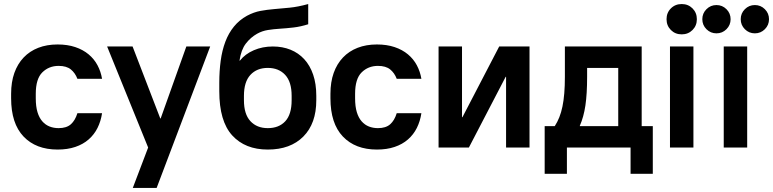

<svg xmlns="http://www.w3.org/2000/svg" viewBox="-20 -730 3825 950"><path d="M265 10Q158 10 96.5 -54.5Q35 -119 35 -244V-266Q35 -324 51 -369Q67 -414 97 -445.5Q127 -477 169.5 -493.5Q212 -510 265 -510Q314 -510 352.5 -497Q391 -484 418.5 -461Q446 -438 462.5 -407Q479 -376 485 -340H363Q352 -369 330.5 -386.5Q309 -404 270 -404Q222 -404 189.5 -372Q157 -340 157 -266V-244Q157 -203 165.5 -175Q174 -147 189.5 -129.5Q205 -112 225.5 -104Q246 -96 270 -96Q309 -96 330.5 -115Q352 -134 363 -170H485Q479 -130 462.5 -97Q446 -64 418.5 -40Q391 -16 352.5 -3Q314 10 265 10Z M713 0 510 -500H636L773 -144H775L902 -500H1020L755 200H637Z M1305 10Q1193 10 1129 -60Q1065 -130 1065 -279V-321Q1065 -378 1072 -429.5Q1079 -481 1095 -523.5Q1111 -566 1137.5 -598.5Q1164 -631 1202 -652Q1236 -670 1268.5 -676Q1301 -682 1336.5 -685Q1372 -688 1413 -692Q1454 -696 1505 -710V-610Q1467 -598 1432.5 -594Q1398 -590 1366 -588Q1334 -586 1305.5 -581.5Q1277 -577 1252 -563Q1220 -545 1196.5 -514.5Q1173 -484 1165 -430H1167Q1193 -463 1236 -481.5Q1279 -500 1330 -500Q1378 -500 1417.5 -484Q1457 -468 1485.5 -437Q1514 -406 1529.5 -360.5Q1545 -315 1545 -256V-234Q1545 -119 1481 -54.5Q1417 10 1305 10ZM1305 -96Q1360 -96 1391.5 -130Q1423 -164 1423 -234V-256Q1423 -325 1391 -359.5Q1359 -394 1305 -394Q1251 -394 1219 -359.5Q1187 -325 1187 -256V-234Q1187 -165 1219 -130.5Q1251 -96 1305 -96Z M1845 10Q1738 10 1676.5 -54.5Q1615 -119 1615 -244V-266Q1615 -324 1631 -369Q1647 -414 1677 -445.5Q1707 -477 1749.5 -493.5Q1792 -510 1845 -510Q1894 -510 1932.5 -497Q1971 -484 1998.5 -461Q2026 -438 2042.5 -407Q2059 -376 2065 -340H1943Q1932 -369 1910.5 -386.5Q1889 -404 1850 -404Q1802 -404 1769.5 -372Q1737 -340 1737 -266V-244Q1737 -203 1745.5 -175Q1754 -147 1769.5 -129.5Q1785 -112 1805.5 -104Q1826 -96 1850 -96Q1889 -96 1910.5 -115Q1932 -134 1943 -170H2065Q2059 -130 2042.5 -97Q2026 -64 1998.5 -40Q1971 -16 1932.5 -3Q1894 10 1845 10Z M2150 -500H2266V-150H2268L2450 -500H2600V0H2484V-350H2482L2300 0H2150Z M2675 -106H2725Q2738 -126 2747.5 -150Q2757 -174 2763 -203Q2769 -232 2772 -268.5Q2775 -305 2775 -350V-500H3155V-106H3210V130H3100V0H2785V130H2675ZM3039 -106V-394H2885V-350Q2885 -265 2876.5 -208Q2868 -151 2849 -108V-106Z M3295 -500H3411V0H3295ZM3353 -560Q3321 -560 3299.5 -581.5Q3278 -603 3278 -635Q3278 -667 3299.5 -688.5Q3321 -710 3353 -710Q3385 -710 3406.5 -688.5Q3428 -667 3428 -635Q3428 -603 3406.5 -581.5Q3385 -560 3353 -560Z M3561 -500H3677V0H3561ZM3525 -565Q3496 -565 3475.5 -585.5Q3455 -606 3455 -635Q3455 -664 3475.5 -684.5Q3496 -705 3525 -705Q3554 -705 3574.5 -684.5Q3595 -664 3595 -635Q3595 -606 3574.5 -585.5Q3554 -565 3525 -565ZM3715 -565Q3686 -565 3665.5 -585.5Q3645 -606 3645 -635Q3645 -664 3665.5 -684.5Q3686 -705 3715 -705Q3744 -705 3764.5 -684.5Q3785 -664 3785 -635Q3785 -606 3764.5 -585.5Q3744 -565 3715 -565Z"/></svg>

Font: PT Root UI Bold
Style: Regular
Weight: 700
Designer: Vitaly Kuzmin
Foundry: ParaType Ltd.
Version: Version 2.000G